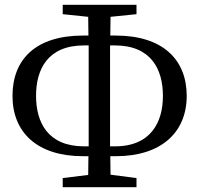

<svg xmlns="http://www.w3.org/2000/svg" viewBox="-20 -766 827 799"><path d="M330 -157C178 -157 130 -258 130 -367C130 -476 177 -577 330 -577H349C349 -515 349 -452 349 -393V-331C349 -274 349 -215 349 -157ZM458 -577C610 -577 658 -476 658 -367C658 -260 610 -157 458 -157H438C438 -216 438 -274 438 -332V-393C438 -452 438 -515 438 -577ZM462 -116C652 -116 757 -216 757 -367C757 -518 657 -618 462 -618H439L440 -696L548 -707V-746H241V-707L347 -696L348 -618H325C130 -618 32 -520 32 -367C32 -214 136 -116 325 -116H348L347 -38L241 -25V13H548V-25L440 -39L439 -116Z"/></svg>

Font: Noto Serif SC Medium
Style: Regular
Weight: 500
Designer: Ryoko NISHIZUKA 西塚涼子 (kana & ideographs); Frank Grießhammer (Latin, Greek & Cyrillic); Wenlong ZHANG 张文龙 (bopomofo); San
Foundry: Adobe Systems Incorporated
Version: Version 1.001;PS 1.001;hotconv 16.6.54;makeotf.lib2.5.65590